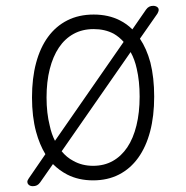

<svg xmlns="http://www.w3.org/2000/svg" viewBox="-20 -610 640 660"><path d="M300 10Q250 10 211 -10Q184 -24 162 -46L118 17Q113 24 107 27Q101 30 93 30Q88 30 84 28.5Q80 27 77 23.5Q74 20 74 15Q74 10 79 3L136 -80Q116 -113 104 -157Q90 -209 90 -275Q90 -341 104 -393.5Q118 -446 145 -483Q172 -520 211.5 -540Q251 -560 302 -560Q353 -560 392 -540Q416 -528 435 -509L482 -577Q487 -584 493 -587Q499 -590 507 -590Q511 -590 515.5 -588.5Q520 -587 523 -583.5Q526 -580 525.5 -575Q525 -570 521 -563L461 -477Q484 -443 497 -395Q510 -343 510 -278Q510 -211 496 -158Q482 -105 455 -67.5Q428 -30 389 -10Q350 10 300 10ZM300 -40Q338 -40 367.5 -56.5Q397 -73 417.5 -103.5Q438 -134 449 -178.5Q460 -223 460 -278Q460 -331 450 -374Q443 -406 429 -431L192 -90Q209 -69 232 -57Q262 -40 300 -40ZM169 -126 405 -466Q390 -483 371 -494Q341 -510 302 -510Q263 -510 233 -493.5Q203 -477 182.5 -446.5Q162 -416 151 -372.5Q140 -329 140 -275Q140 -221 151 -178Q157 -149 169 -126Z"/></svg>

Font: Maple Mono NL Thin
Style: Regular
Weight: 250
Monospace: yes
Designer: subframe7536
Version: Version 7.000